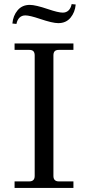

<svg xmlns="http://www.w3.org/2000/svg" viewBox="-20 -926 434 946"><path d="M51.8 0V-32.2H124Q150.9 -32.2 150.9 -59.1V-652.8Q150.9 -667 144.5 -673.6Q138.2 -680.2 124 -680.2H51.8V-711.9H341.8V-680.2H270Q255.9 -680.2 249.5 -673.6Q243.2 -667 243.2 -652.8V-59.1Q243.2 -32.2 270 -32.2H341.8V0ZM41 -810.1Q44.4 -848.6 66.7 -875.2Q88.9 -901.9 127 -901.9Q154.8 -901.9 216.8 -880.9Q267.1 -863.8 289.1 -863.8Q306.6 -863.8 317.9 -874.8Q329.1 -885.7 333 -905.8L353 -903.8Q349.6 -865.2 327.4 -838.6Q305.2 -812 267.1 -812Q238.8 -812 176.8 -833Q126.5 -850.1 105 -850.1Q87.4 -850.1 76.2 -839.1Q64.9 -828.1 61 -808.1Z"/></svg>

Font: Flanker Steampunk
Style: Regular
Weight: 400
Designer: Alexey Kryukov, Leonardo Di Lena
Foundry: Alexey Kryukov, Leonardo Di Lena
Version: 1.210